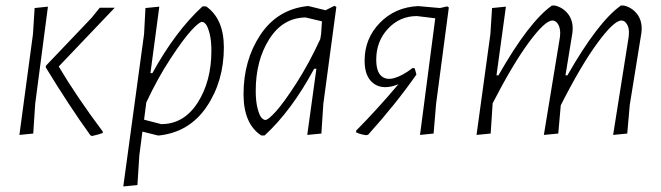

<svg xmlns="http://www.w3.org/2000/svg" viewBox="-20 -483 2386 693"><path d="M50 4 99 -360 105 -454 153 -459 107 -108 100 -1ZM394 -455 192 -243Q256 -135 351 -8V-3Q338 2 312 8L306 5Q229 -102 145 -240L146 -246L310 -418L340 -455Z M555 -459 523 -219H530Q613 -370 711 -460H724Q788 -415 788 -312Q788 -190 726 -98Q664 -6 554 6H550L494 -8L483 77L476 185L425 190L500 -360L505 -454ZM709 -404Q699 -404 670 -372.5Q641 -341 594.5 -270Q548 -199 508 -113L500 -51L562 -35Q644 -35 693.5 -112.5Q743 -190 743 -300Q743 -337 736.5 -362Q730 -387 723 -395.5Q716 -404 709 -404Z M1089 -461H1094L1155 -446L1187 -462L1194 -458L1147 -108L1140 -1L1089 4L1122 -235H1114Q1032 -83 935 6H923Q859 -36 859 -143Q859 -266 920 -357.5Q981 -449 1089 -461ZM903 -155Q903 -118 909.5 -92.5Q916 -67 923.5 -58.5Q931 -50 938 -50Q948 -50 976.5 -81.5Q1005 -113 1050.5 -184Q1096 -255 1136 -342L1139 -360L1142 -406L1083 -420Q1001 -419 952 -342Q903 -265 903 -155Z M1303 5Q1283 3 1266 -5L1265 -11Q1345 -92 1418 -179Q1364 -157 1330 -180.5Q1296 -204 1296 -264Q1296 -344 1351 -400.5Q1406 -457 1489 -461L1568 -454L1594 -460L1600 -456L1554 -108L1545 -1L1496 4L1551 -417L1485 -425Q1423 -425 1380.5 -379.5Q1338 -334 1338 -268Q1338 -226 1355.5 -209.5Q1373 -193 1402.5 -201Q1432 -209 1470 -238L1477 -236L1483 -214Q1409 -108 1309 3Z M1806 -459 1772 -211H1779Q1889 -404 1972 -463H1983Q2012 -456 2030 -433Q2048 -410 2047 -377L2046 -364L2021 -211H2028Q2138 -404 2221 -463H2232Q2261 -456 2279 -433Q2297 -410 2296 -377L2295 -364L2253 -104L2244 -1L2193 4L2249 -349L2250 -363Q2251 -382 2243 -395.5Q2235 -409 2223 -409Q2196 -409 2136.5 -328Q2077 -247 2004 -103L1995 -1L1943 4L2001 -349L2002 -363Q2002 -383 1994 -396Q1986 -409 1974 -409Q1947 -409 1888.5 -329.5Q1830 -250 1758 -110V-108L1751 -1L1700 4L1750 -360L1756 -454Z"/></svg>

Font: Alegreya Sans SC Light
Style: Italic
Weight: 300
Italic angle: -7°
Designer: Juan Pablo del Peral
Foundry: Huerta Tipografica
Version: Version 2.007